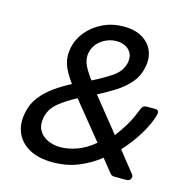

<svg xmlns="http://www.w3.org/2000/svg" viewBox="-106 -812 906 924"><g transform="rotate(15 347.0 -350.0)"><path d="M236 10Q167 10 120.5 -15Q74 -40 54.5 -84.5Q35 -129 47 -187Q56 -233 83 -267.5Q110 -302 148 -329Q186 -356 229 -378Q192 -428 180.5 -465.5Q169 -503 178 -545Q187 -590 218 -627.5Q249 -665 296 -687.5Q343 -710 400 -710Q455 -710 492 -688Q529 -666 544 -629Q559 -592 549 -546Q540 -501 511.5 -468Q483 -435 443 -409.5Q403 -384 358 -361L492 -194Q514 -222 536.5 -259Q559 -296 578 -346Q585 -366 604 -366H648Q657 -366 661.5 -360Q666 -354 664 -345Q654 -302 621 -245.5Q588 -189 539 -136L620 -34Q626 -26 625 -19Q621 0 601 0H545Q534 0 528.5 -3Q523 -6 520 -10L468 -75Q421 -37 363 -13.5Q305 10 236 10ZM315 -419Q368 -445 410 -473.5Q452 -502 462 -545Q470 -585 447 -609Q424 -633 383 -633Q344 -633 310 -609Q276 -585 267 -544Q262 -518 271.5 -491.5Q281 -465 315 -419ZM253 -70Q293 -70 336.5 -86Q380 -102 421 -137L273 -319Q225 -294 187 -264Q149 -234 139 -189Q131 -151 145 -124.5Q159 -98 188 -84Q217 -70 253 -70Z"/></g></svg>

Font: Lubike
Style: Italic
Weight: 400
Italic angle: -12°
Foundry: Honoka55
Version: Version 1.000;July 22, 2022;FontCreator 14.0.0.2862 64-bit